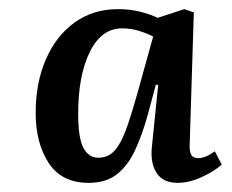

<svg xmlns="http://www.w3.org/2000/svg" viewBox="-20 -762 507 420"><path d="M395 -448Q394 -432 398 -424Q402 -416 414 -416Q429 -416 450 -431L465 -402Q450 -388 422 -375Q394 -362 369 -362Q337 -362 323 -383Q309 -404 312 -438L326 -576L321 -577L303 -510Q291 -467 275.5 -433.5Q260 -400 236 -381Q212 -362 174 -362Q115 -362 86.5 -405.5Q58 -449 58 -515Q58 -581 80.5 -632.5Q103 -684 143.5 -713Q184 -742 238 -742Q264 -742 286 -736.5Q308 -731 325 -723L383 -742L404 -735ZM195 -417Q218 -417 232.5 -434.5Q247 -452 260 -490.5Q273 -529 290 -592L315 -682Q302 -689 284 -694.5Q266 -700 247 -700Q202 -700 176.5 -648.5Q151 -597 151 -513Q151 -460 162.5 -438.5Q174 -417 195 -417Z"/></svg>

Font: Literata 36pt SemiBold
Style: Italic
Weight: 600
Italic angle: -2°
Designer: Latin by Veronika Burian and Jose Scaglione. Greek by Irene Vlachou. Cyrillic by Vera Evstafieva
Foundry: TypeTogether
Version: Version 3.002